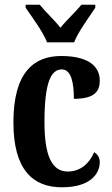

<svg xmlns="http://www.w3.org/2000/svg" viewBox="-20 -786 474 816"><path d="M180 -606H295C312 -651 360 -715 385 -753V-766H326C304 -738 262 -700 237 -668C212 -700 171 -738 149 -766H89V-753C115 -715 163 -651 180 -606ZM243 10C367 10 404 -50 404 -97C404 -117 394 -131 380 -139C361 -93 323 -57 268 -57C198 -57 169 -129 169 -267C169 -440 198 -491 243 -491C283 -491 294 -433 294 -366C385 -366 404 -400 404 -444C404 -503 357 -548 240 -548C126 -548 37 -481 37 -266C37 -64 120 10 243 10Z"/></svg>

Font: Noto Serif Sinhala ExtraCondensed
Style: Bold
Weight: 700
Width: 2
Designer: Jelle Bosma - Monotype Design Team
Foundry: Monotype Imaging Inc.
Version: Version 2.007